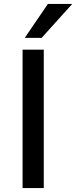

<svg xmlns="http://www.w3.org/2000/svg" viewBox="-20 -958 388 978"><path d="M95 0V-705H203V0ZM106 -765 224 -938H348L192 -765Z"/></svg>

Font: Nunito Sans 9pt SemiBold
Style: Regular
Weight: 600
Version: Version 3.101;gftools[0.9.27]